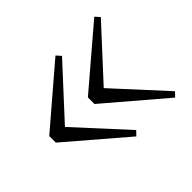

<svg xmlns="http://www.w3.org/2000/svg" viewBox="-108 -645 745 745"><g transform="rotate(-45 264.5 -273.0)"><path d="M264 -51 281 -69 94 -273 281 -476 264 -495 26 -291V-255ZM477 -51 494 -69 307 -273 494 -476 477 -495 238 -291V-255Z"/></g></svg>

Font: Noto Serif KR Light
Style: Regular
Weight: 300
Designer: Ryoko NISHIZUKA 西塚涼子 (kana & ideographs); Frank Grießhammer (Latin, Greek & Cyrillic); Wenlong ZHANG 张文龙 (bopomofo); San
Foundry: Adobe
Version: Version 2.001;hotconv 1.1.0;makeotfexe 2.6.0